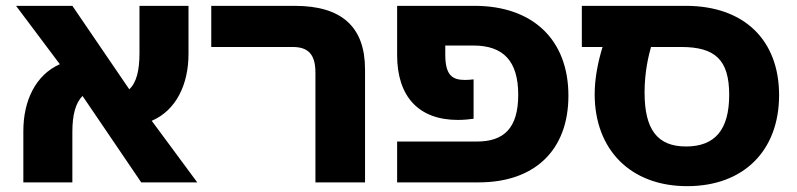

<svg xmlns="http://www.w3.org/2000/svg" viewBox="-20 -625 2730 658"><path d="M228 -173C228 -231 239 -273 263 -296L464 0H656L500 -211C584 -247 626 -336 626 -440V-605H458V-443C458 -384 448 -342 423 -319L228 -605H35L185 -405C102 -368 60 -280 60 -176V0H228Z M1061 0H1231V-387C1231 -533 1151 -605 990 -605H704V-464H983C1036 -464 1061 -439 1061 -376Z M1341 -436C1341 -293 1416 -214 1549 -214C1569 -214 1589 -216 1603 -218V-353C1593 -352 1585 -351 1574 -351C1530 -351 1506 -367 1506 -438V-469H1602C1705 -469 1756 -416 1756 -300C1756 -185 1706 -140 1615 -140H1341V0H1621C1810 0 1928 -108 1928 -297C1928 -490 1805 -605 1606 -605H1341Z M2335 13C2528 13 2650 -108 2650 -299C2650 -488 2530 -605 2330 -605H1974V-464H2045C2030 -415 2018 -359 2018 -302C2018 -113 2140 13 2335 13ZM2331 -123C2233 -123 2189 -181 2189 -308C2189 -380 2203 -435 2211 -464H2314C2430 -464 2479 -421 2479 -300C2479 -180 2430 -123 2331 -123Z"/></svg>

Font: Noto Sans Hebrew Extra
Style: Regular
Weight: 800
Designer: Monotype Design Team
Foundry: Monotype Imaging Inc.
Version: Version 1.902